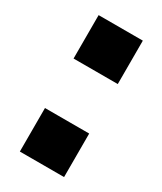

<svg xmlns="http://www.w3.org/2000/svg" viewBox="-135 -547 507 601"><g transform="rotate(30 119.0 -246.5)"><path d="M39.8 -493.1V-336.2H199.6V-493.1ZM39.8 -157.3V0H199.6V-157.3Z"/></g></svg>

Font: Overused Grotesk Light
Style: Regular
Weight: 300
Designer: RandomMaerks
Version: Version 0.005